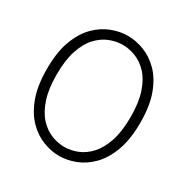

<svg xmlns="http://www.w3.org/2000/svg" viewBox="-179 -939 1081 1109"><g transform="rotate(30 361.5 -385.0)"><path d="M361.5 15Q309 15 254.2 -6Q199.5 -27 153.2 -73.8Q107 -120.5 78.5 -197.5Q50 -274.5 50 -386Q50 -498 78.5 -574.5Q107 -651 153.2 -697.2Q199.5 -743.5 254.2 -764.2Q309 -785 361.5 -785Q414 -785 468.8 -764.2Q523.5 -743.5 569.8 -697.2Q616 -651 644.5 -574.5Q673 -498 673 -386Q673 -274.5 644.5 -197.5Q616 -120.5 569.8 -73.8Q523.5 -27 468.8 -6Q414 15 361.5 15ZM361.5 -45Q404.5 -45 448 -62.2Q491.5 -79.5 527.8 -118.8Q564 -158 586 -223.8Q608 -289.5 608 -386Q608 -483 586 -548.2Q564 -613.5 527.8 -652.2Q491.5 -691 448 -708Q404.5 -725 361.5 -725Q318.5 -725 275 -708Q231.5 -691 195.2 -652.2Q159 -613.5 137 -548.2Q115 -483 115 -386Q115 -289.5 137 -223.8Q159 -158 195.2 -118.8Q231.5 -79.5 275 -62.2Q318.5 -45 361.5 -45Z"/></g></svg>

Font: Junction Light
Style: Regular
Weight: 300
Designer: Caroline Hadilaksono
Foundry: Caroline Hadilaksono, Tyler Finck, The League of Moveable Type
Version: Version 2.000; ttfautohint (v1.8.3)